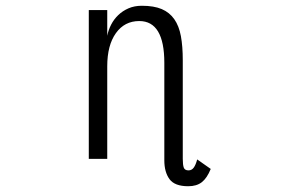

<svg xmlns="http://www.w3.org/2000/svg" viewBox="-20 -511 1040 666"><path d="M711 75Q698 107 680 121Q662 135 633 135Q586 135 568 110.5Q550 86 550 45V-293Q550 -438 463 -438Q412 -438 382 -396Q352 -354 352 -281V40H288V-476H352V-387Q356 -407 365.5 -425.5Q375 -444 390 -458.5Q405 -473 425.5 -482Q446 -491 472 -491Q514 -491 541 -479.5Q568 -468 584.5 -444.5Q601 -421 607.5 -385.5Q614 -350 614 -302V40Q614 61 617.5 70.5Q621 80 634 80Q645 80 652 70.5Q659 61 664 42Z"/></svg>

Font: NanumGothicCoding
Style: Regular
Weight: 400
Monospace: yes
Designer: Kwon Bruce; Nicolas Noh; Sung-woo Choi; Go-un Cha; Soo-hyun Park;
Foundry: NHN Corporation
Version: Version 2.000;PS 1;hotconv 1.0.49;makeotf.lib2.0.14853